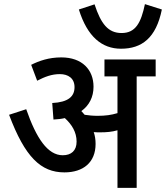

<svg xmlns="http://www.w3.org/2000/svg" viewBox="-20 -910 804 930"><path d="M764 -864 682 -890C663 -800 637 -750 569 -750C504 -750 469 -794 438 -889L362 -864C403 -732 474 -674 566 -674C667 -674 736 -726 764 -864ZM443 -213C443 -234 440 -253 434 -270C445 -269 456 -269 466 -269C495 -269 522 -271 549 -279V0H642V-540H734V-622H486V-540H549V-362C519 -353 491 -349 453 -349C430 -349 410 -351 390 -354C385 -360 379 -366 374 -372C412 -399 433 -440 433 -490C433 -572 378 -632 277 -632C216 -632 169 -615 131 -596L160 -519C197 -538 230 -551 270 -551C310 -551 341 -531 341 -488C341 -442 310 -415 233 -411L239 -331C259 -332 277 -334 294 -338C328 -307 351 -270 351 -224C351 -180 325 -158 284 -158C211 -158 156 -240 107 -381L24 -354C101 -149 178 -75 292 -75C383 -75 443 -123 443 -213Z"/></svg>

Font: Noto Sans Devanagari UI SemiCondensed Medium
Style: Regular
Weight: 500
Width: 4
Designer: Jelle Bosma - Monotype Design Team
Foundry: Monotype Imaging Inc.
Version: Version 2.004